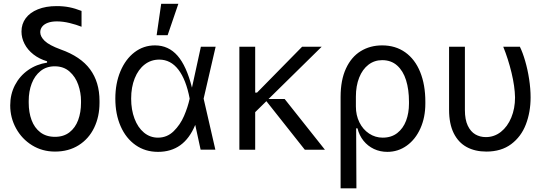

<svg xmlns="http://www.w3.org/2000/svg" viewBox="-20 -793 2905 1017"><path d="M279.8 -760.7Q316.8 -760.7 347.1 -754.6Q377.5 -748.6 411.9 -735.1V-651.3Q384.6 -662.3 349.1 -671Q313.6 -679.7 281.2 -679.7Q253.6 -679.7 233.7 -672.4Q213.8 -665.1 203.5 -652Q193.2 -638.8 193.2 -622.2Q193.2 -599.4 216.6 -576.5Q240.1 -553.6 301.1 -531.2Q407.3 -493.6 457.2 -425.8Q507.1 -358 507.1 -258.5V-248.6Q507.1 -175.1 478.7 -116.3Q450.3 -57.5 396.8 -23.8Q343.4 9.9 271.3 9.9Q204.2 9.9 150 -23.4Q95.9 -56.8 65 -113.1Q34.1 -169.4 34.1 -234.7Q34.1 -293.7 59.3 -342.2Q84.5 -390.6 128.9 -421.7Q173.3 -452.8 229.4 -461.3V-468.4Q188.2 -480.5 157.3 -504.6Q126.4 -528.8 110.1 -560.4Q93.8 -592 93.8 -626.1Q93.8 -665.8 116.1 -696.2Q138.5 -726.6 180.6 -743.6Q222.7 -760.7 279.8 -760.7ZM132.1 -248.6Q132.1 -197.8 147.2 -157Q162.3 -116.1 193.5 -92.2Q224.8 -68.2 271.3 -68.2Q317.1 -68.2 348 -92.2Q378.9 -116.1 394 -157Q409.1 -197.8 409.1 -248.6V-258.5Q409.1 -301.8 394.5 -343.9Q380 -386 348.5 -413.9Q317.1 -441.8 269.9 -441.8Q225.9 -441.8 194.8 -416.9Q163.7 -392 147.9 -350.5Q132.1 -308.9 132.1 -258.5Z M590.9 -270.6Q590.9 -351.2 617.9 -415.5Q644.9 -479.8 692.6 -516.2Q740.4 -552.6 800.8 -552.6Q872.5 -552.6 920.3 -498Q968 -443.5 996.8 -328.8L1044 -545.5H1122.2L1058.6 -270.6L1120.7 -0.4H1042.6L1014.2 -131.4Q984 -58.9 935 -23.8Q886 11.4 816.8 11.4Q749.3 11.4 698.2 -24.5Q647 -60.4 619 -124.3Q590.9 -188.2 590.9 -270.6ZM984.7 -270.6Q965.6 -371.4 924.7 -424.4Q883.9 -477.3 823.5 -477.3Q779.8 -477.3 746.1 -451.2Q712.4 -425.1 693.5 -378Q674.7 -331 674.7 -270.6Q674.7 -211.6 692.5 -164.6Q710.2 -117.5 742.5 -90.7Q774.9 -63.9 816.8 -63.9Q865.1 -63.9 899.9 -98Q934.7 -132.1 954.7 -178.6Q974.8 -225.1 984.7 -270.6ZM867.9 -606.5H809.7L833.8 -772.7H924.7Z M1701 0H1594.5L1391 -257.1L1331.7 -198.9V0H1247.9V-545.5H1331.7V-302.6H1341.6L1580.3 -545.5H1683.9L1402.3 -268.5H1487.9Z M1867.9 204.5H1784.1V-279.8Q1784.1 -368.6 1812.5 -430Q1840.9 -491.5 1890.6 -522Q1940.3 -552.6 2004.3 -552.6Q2074.9 -552.6 2126.6 -515.8Q2178.3 -479 2205.6 -411.6Q2233 -344.1 2233 -254.3V-244.3Q2233 -171.5 2206.9 -113.1Q2180.8 -54.7 2134.8 -21.7Q2088.8 11.4 2031.6 11.4Q1993.3 11.4 1960.8 -3.9Q1928.3 -19.2 1905.5 -47.4Q1882.8 -75.6 1873.6 -113.3H1866.5ZM2146.3 -244.3V-254.3Q2146.3 -318.5 2130.9 -368.1Q2115.4 -417.6 2083.6 -446Q2051.8 -474.4 2004.3 -474.4Q1963.1 -474.4 1931.5 -450.1Q1899.9 -425.8 1882.5 -381.9Q1865.1 -338.1 1865.1 -281.2V-228.7Q1865.1 -182.5 1883.7 -144.9Q1902.3 -107.2 1935 -85.6Q1967.7 -63.9 2007.1 -63.9Q2052.9 -63.9 2084.2 -88.2Q2115.4 -112.6 2130.9 -153.4Q2146.3 -194.2 2146.3 -244.3Z M2358.7 -545.5H2442.5V-210.2Q2442.5 -159.4 2457.7 -127.5Q2473 -95.5 2497.9 -81.1Q2522.7 -66.8 2553.3 -66.8Q2598 -66.8 2633.2 -94.5Q2668.3 -122.2 2688.2 -170.3Q2708.1 -218.4 2708.1 -277Q2707 -334.9 2689.5 -407.8Q2671.9 -480.8 2645.6 -545.5H2733.7Q2748.6 -515.3 2761.7 -470.2Q2774.9 -425.1 2782.7 -374.1Q2790.5 -323.2 2790.5 -277Q2790.5 -198.9 2765.4 -133.9Q2740.4 -68.9 2687.7 -29.5Q2634.9 9.9 2556.1 9.9Q2496.4 9.9 2452.2 -14Q2408 -38 2383.3 -87.5Q2358.7 -137.1 2358.7 -211.6Z"/></svg>

Font: Riot Sans
Style: Regular
Weight: 400
Designer: Rasmus Andersson
Foundry: rsms
Version: Version 4.001